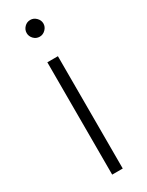

<svg xmlns="http://www.w3.org/2000/svg" viewBox="-185 -721 580 755"><g transform="rotate(-30 104.5 -344.0)"><path d="M81 0V-510H129V0ZM106 -612Q90 -612 79 -623.5Q68 -635 68 -650Q68 -665 79 -676.5Q90 -688 106 -688Q121 -688 132.5 -676.5Q144 -665 144 -650Q144 -635 132.5 -623.5Q121 -612 106 -612Z"/></g></svg>

Font: MuseoModerno ExtraLight
Style: Regular
Weight: 200
Designer: Pablo Cosgaya, Héctor Gatti, Marcela Romero, and the Authors of The MuseoModerno Project.
Foundry: Omnibus-Type Team
Version: Version 1.001